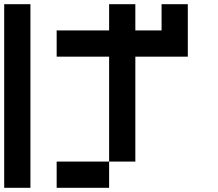

<svg xmlns="http://www.w3.org/2000/svg" viewBox="-20 -895 1040 915"><path d="M0 0V-875H125V0ZM250 0V-125H500V0ZM250 -625V-750H500V-875H625V-750H750V-875H875V-625H625V-125H500V-625Z"/></svg>

Font: Galmuri7 Regular
Style: Regular
Weight: 400
Designer: Lee Minseo (quiple)
Version: Version 2.399;hotconv 1.1.1;makeotfexe 2.6.0 DEVELOPMENT